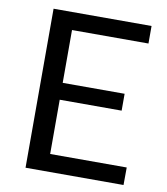

<svg xmlns="http://www.w3.org/2000/svg" viewBox="-81 -784 740 852"><g transform="rotate(10 289.0 -358.0)"><path d="M533.5 -79 533 0H91.5V-716.5H533V-637.5H188.5V-399.5H467.5V-323.5H188.5V-79Z"/></g></svg>

Font: Lato
Style: Regular
Weight: 400
Designer: Lukasz Dziedzic with Adam Twardoch and Botio Nikoltchev
Foundry: tyPoland Lukasz Dziedzic
Version: Version 2.010; 2014-09-01; http://www.latofonts.com/; ttfaut